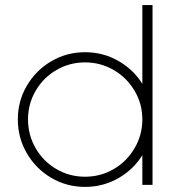

<svg xmlns="http://www.w3.org/2000/svg" viewBox="-20 -726 709 754"><path d="M579 -257Q579 -329 543.5 -389.5Q508 -450 447 -485.5Q386 -521 314 -521Q242 -521 181.5 -485.5Q121 -450 85.5 -389.5Q50 -329 50 -257Q50 -185 85.5 -124Q121 -63 181.5 -27.5Q242 8 314 8Q386 8 447 -27.5Q508 -63 543.5 -124Q579 -185 579 -257ZM579 -706H539V-151V-112V0H579ZM90 -257Q90 -318 120 -369.5Q150 -421 201.5 -451Q253 -481 314 -481Q375 -481 426.5 -451Q478 -421 508.5 -369.5Q539 -318 539 -257Q539 -196 508.5 -144Q478 -92 426.5 -62Q375 -32 314 -32Q253 -32 201.5 -62Q150 -92 120 -144Q90 -196 90 -257Z"/></svg>

Font: Lineal Thin
Style: Regular
Weight: 200
Designer: Created by Frank Adebiaye with contributions from Anton Moglia & Ariel Martín Pérez
Created by Frank ADEBIAYE with FontF
Foundry: Velvetyne Type Foundry
Version: Version 2.000;Glyphs 3.2 (3227)